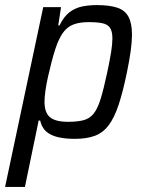

<svg xmlns="http://www.w3.org/2000/svg" viewBox="-41 -538 569 755"><path d="M-21 197 129 -510H199L188 -438H193Q210 -473 232.5 -490Q255 -507 282 -512.5Q309 -518 339 -518Q389 -518 419.5 -508Q450 -498 464 -472.5Q478 -447 478 -401Q478 -375 473 -338Q468 -301 458 -253Q442 -175 425 -124.5Q408 -74 386 -45Q364 -16 332 -4Q300 8 253 8Q214 8 185.5 1Q157 -6 140 -21.5Q123 -37 117 -64H111L57 197ZM227 -59Q264 -59 288 -65.5Q312 -72 327.5 -91.5Q343 -111 355 -150Q367 -189 381 -255Q391 -302 396 -333.5Q401 -365 401 -387Q401 -414 392 -428Q383 -442 362.5 -446.5Q342 -451 308 -451Q278 -451 256 -444.5Q234 -438 219 -423.5Q204 -409 193 -386Q185 -371 177 -346.5Q169 -322 161.5 -293Q154 -264 147.5 -235Q141 -206 137.5 -180.5Q134 -155 134 -138Q134 -95 155.5 -77Q177 -59 227 -59Z"/></svg>

Font: Saira SemiCondensed
Style: Italic
Weight: 400
Width: 4
Italic angle: -12°
Designer: Hector Gatti with collaboration of the Omnibus-Type team
Foundry: Omnibus-Type
Version: Version 1.101